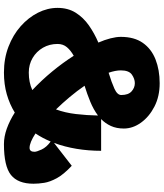

<svg xmlns="http://www.w3.org/2000/svg" viewBox="52 -877 830 974"><g transform="rotate(90 467.0 -390.0)"><path d="M745 -488Q745 -424 735 -363.5Q725 -303 705 -249L821 -339Q865 -298 884 -263Q903 -228 907.5 -199Q912 -170 912 -145Q912 -66 867.5 -30.5Q823 5 711 5Q673 5 632.5 -9.5Q592 -24 551 -50Q509 -24 458.5 -9.5Q408 5 348 5Q277 5 217 -18Q157 -41 113 -80Q69 -119 44.5 -167.5Q20 -216 20 -267Q20 -320 44.5 -359Q69 -398 109 -426Q149 -454 196 -474Q182 -506 174.5 -535.5Q167 -565 167 -588Q167 -656 197.5 -699.5Q228 -743 281.5 -764Q335 -785 402 -785Q469 -785 520.5 -758.5Q572 -732 602 -690.5Q632 -649 632 -603Q632 -566 619 -537.5Q606 -509 584 -488ZM337 -588Q337 -561 349 -526Q398 -541 430 -555.5Q462 -570 462 -590Q462 -626 443.5 -642.5Q425 -659 402 -659Q380 -659 358.5 -644Q337 -629 337 -588ZM415 -404Q441 -366 472 -329Q503 -292 535 -259Q552 -305 558.5 -360Q565 -415 566 -472Q535 -449 496 -433Q457 -417 415 -404ZM203 -267Q203 -226 222 -193Q241 -160 274 -140.5Q307 -121 348 -121Q398 -121 437 -139Q387 -186 342.5 -240Q298 -294 263 -349Q236 -334 219.5 -314.5Q203 -295 203 -267ZM750 -150Q750 -161 738.5 -186Q727 -211 698 -232Q681 -191 657 -155Q703 -125 730 -125Q750 -125 750 -150Z"/></g></svg>

Font: Panamera Black
Style: Regular
Weight: 900
Designer: Bastien Sozeau
Foundry: NBR — Bastien Sozeau
Version: Version 3.002; ttfautohint (v1.8.4.7-5d5b);gftools[0.9.33]